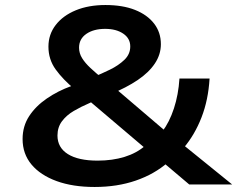

<svg xmlns="http://www.w3.org/2000/svg" viewBox="-20 -735 945 765"><path d="M357 10Q270 10 205.5 -13.5Q141 -37 105.5 -79.5Q70 -122 70 -181Q70 -232 96 -272Q122 -312 166.5 -342.5Q211 -373 264 -392L298 -409L277 -380Q231 -418 202 -458Q173 -498 173 -549Q173 -598 202 -635.5Q231 -673 282 -694Q333 -715 400 -715Q469 -715 518 -695.5Q567 -676 594 -641Q621 -606 621 -559Q621 -518 597 -482Q573 -446 528.5 -416Q484 -386 421 -360L436 -386L641 -211L626 -210Q655 -248 673 -303Q691 -358 695 -422H815Q810 -337 783 -267.5Q756 -198 712 -146L705 -162L905 0H734L630 -88H649Q595 -41 521 -15.5Q447 10 357 10ZM369 -95Q428 -95 476.5 -110Q525 -125 559 -155L561 -142L323 -344L370 -340L338 -325Q303 -310 274 -293Q245 -276 227 -252Q209 -228 209 -195Q209 -147 250.5 -121Q292 -95 369 -95ZM399 -620Q353 -620 324 -600Q295 -580 295 -545Q295 -523 307 -503.5Q319 -484 340.5 -464Q362 -444 390 -421L350 -427Q384 -441 418 -457.5Q452 -474 475.5 -496.5Q499 -519 499 -550Q499 -582 471 -601Q443 -620 399 -620Z"/></svg>

Font: Nunito Sans 10pt Expanded
Style: Bold
Weight: 700
Width: 7
Designer: Vernon Adams
Foundry: Vernon Adams
Version: Version 3.101;gftools[0.9.27]